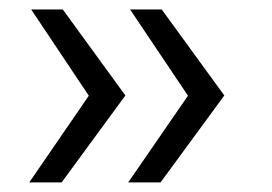

<svg xmlns="http://www.w3.org/2000/svg" viewBox="-20 -465 567 400"><path d="M247.1 -85 371.6 -265.6 251 -445.3H316.9L447.3 -266.1L314.5 -85ZM41 -85 165 -265.6 44.9 -445.3H110.8L241.2 -266.1L108.4 -85Z"/></svg>

Font: Ride Light
Style: Regular
Weight: 300
Version: Version 3.000